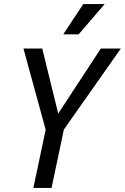

<svg xmlns="http://www.w3.org/2000/svg" viewBox="-20 -930 618 950"><path d="M96 -690H189L268 -368L479 -690H578L296 -289L235 0H145L206 -288ZM293 -760 392 -910H498L369 -760Z"/></svg>

Font: Radio Canada Condensed
Style: Italic
Weight: 400
Width: 3
Italic angle: -12°
Designer: Charles Daoud, Etienne Aubert Bonn, Alexandre Saumier Demers, Jacques Le Bailly
Foundry: Radio-Canada
Version: Version 2.104; ttfautohint (v1.8.4.7-5d5b);gftools[0.9.28.de